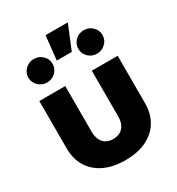

<svg xmlns="http://www.w3.org/2000/svg" viewBox="-196 -950 1000 1084"><g transform="rotate(-30 304.0 -408.5)"><path d="M304.2 10.3Q225.1 10.3 167.7 -17.1Q110.4 -44.4 79.6 -94.7Q48.8 -145 48.8 -213.9V-522.5H217.8V-224.6Q217.8 -194.8 227.8 -172.9Q237.8 -150.9 257.3 -139.4Q276.9 -127.9 304.2 -127.9Q332 -127.9 351.3 -139.4Q370.6 -150.9 380.9 -172.9Q391.1 -194.8 391.1 -224.6V-522.5H559.6V-213.9Q559.6 -145 528.8 -94.7Q498 -44.4 440.9 -17.1Q383.8 10.3 304.2 10.3ZM465.3 -590.8Q432.6 -590.8 409.7 -613.3Q386.7 -635.7 386.7 -667.5Q386.7 -698.7 409.7 -721.2Q432.6 -743.7 465.3 -743.7Q498 -743.7 521.2 -721.2Q544.4 -698.7 544.4 -667.5Q544.4 -635.7 521.2 -613.3Q498 -590.8 465.3 -590.8ZM140.1 -590.8Q107.4 -590.8 84.2 -613.3Q61 -635.7 61 -667.5Q61 -698.7 84.2 -721.2Q107.4 -743.7 140.1 -743.7Q172.9 -743.7 195.8 -721.2Q218.8 -698.7 218.8 -667.5Q218.8 -635.7 195.8 -613.3Q172.9 -590.8 140.1 -590.8ZM248.5 -670.9 265.1 -826.7H410.2L346.2 -670.9Z"/></g></svg>

Font: Inter 28pt ExtraBold
Style: Regular
Weight: 800
Designer: Rasmus Andersson
Foundry: rsms
Version: Version 4.001;git-66647c0bb